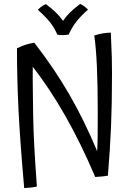

<svg xmlns="http://www.w3.org/2000/svg" viewBox="-20 -924 670 984"><path d="M150 -331Q151 -263 155.5 -178.5Q160 -94 169 32Q156 35 139 37Q122 39 104 40Q83 -198 75 -358Q67 -518 67 -677Q68 -677 69 -677.5Q70 -678 70 -678Q95 -690 113.5 -695.5Q132 -701 156 -705Q259 -572 335.5 -439.5Q412 -307 478 -149Q480 -182 480.5 -223.5Q481 -265 481 -352Q481 -486 476.5 -584.5Q472 -683 463 -742Q488 -750 507.5 -753Q527 -756 548 -757Q552 -672 553 -629.5Q554 -587 554 -549Q554 -392 549 -274Q544 -156 533 -24Q518 -21 502.5 -19.5Q487 -18 468 -17Q395 -189 315 -329.5Q235 -470 148 -582Q147 -529 148.5 -440Q150 -351 150 -331ZM174 -874Q186 -886 195 -892Q204 -898 215 -903Q246 -880 266 -860.5Q286 -841 303 -817Q319 -841 339.5 -861Q360 -881 391 -904Q402 -899 411.5 -892Q421 -885 431 -875Q391 -839 370 -811.5Q349 -784 332 -747Q327 -746 319 -745Q311 -744 303 -744Q298 -744 290 -744.5Q282 -745 274 -746Q260 -779 239.5 -806Q219 -833 174 -874Z"/></svg>

Font: Atma
Style: Regular
Weight: 400
Designer: Gregori Vincens, Jeremie Hornus, Riccardo Olocco, Yoann Minet.
Foundry: black foundry
Version: Version 1.102;PS 1.100;hotconv 1.0.86;makeotf.lib2.5.63406